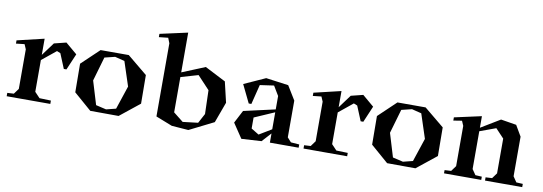

<svg xmlns="http://www.w3.org/2000/svg" viewBox="-58 -1163 4443 1570"><g transform="rotate(10 2163.0 -378.0)"><path d="M29.8 -27.8 84 -30.8 117.2 -76.2V-404.8L100.1 -444.8L29.8 -437V-463.9L253.9 -517.1V-382.8L335 -492.2L435.1 -517.1L530.8 -436L473.1 -300.8H451.2L400.9 -422.9L371.1 -435.1L253.9 -339.8V-76.2L296.9 -30.8L392.1 -27.8V0H29.8Z M959 0 723.6 -1 576.7 -128.9 574.7 -366.2 720.7 -504.9H954.6L1120.6 -368.2L1122.6 -130.9ZM703.6 -250 762.7 -55.2 848.6 -35.2 928.7 -55.2 993.7 -250 927.7 -451.2 847.7 -471.2 761.7 -450.2Z M1401.4 -770 1171.4 -719.2V-691.9L1247.6 -700.2L1264.6 -657.2V-49.8L1401.4 3.9L1540.5 14.2L1742.7 -86.9L1805.7 -258.8L1765.6 -429.2L1592.3 -518.1L1401.4 -439.9ZM1401.4 -107.9V-400.9L1545.4 -442.9L1646.5 -335L1652.3 -138.2L1609.4 -58.1L1483.4 -43Z M2215.3 0V-76.2L2146 0L1980 9.8L1898.9 -110.8L1954.1 -216.8L2215.3 -275.9V-387.2L2168 -465.8L2052.2 -449.2L2011.2 -285.2H1989.3L1917 -434.1L2094.2 -514.2L2281.2 -488.8L2352.1 -373V-67.9L2384.3 -32.2L2454.1 -26.9V0ZM2048.3 -87.9 2112.3 -48.8 2215.3 -110.8V-252L2048.3 -179.2Z M2494.6 -27.8 2548.8 -30.8 2582 -76.2V-404.8L2564.9 -444.8L2494.6 -437V-463.9L2718.8 -517.1V-382.8L2799.8 -492.2L2899.9 -517.1L2995.6 -436L2938 -300.8H2916L2865.7 -422.9L2835.9 -435.1L2718.8 -339.8V-76.2L2761.7 -30.8L2856.9 -27.8V0H2494.6Z M3423.8 0 3188.5 -1 3041.5 -128.9 3039.6 -366.2 3185.5 -504.9H3419.4L3585.4 -368.2L3587.4 -130.9ZM3168.5 -250 3227.5 -55.2 3313.5 -35.2 3393.6 -55.2 3458.5 -250 3392.6 -451.2 3312.5 -471.2 3226.6 -450.2Z M3661.1 -464.8 3885.3 -514.2V-418L4044.4 -514.2L4173.3 -493.2L4225.6 -403.8V-75.2L4256.3 -29.8L4310.5 -26.9V0H4001.5V-26.9L4055.2 -29.8L4088.4 -75.2V-363.8L4018.6 -438L3885.3 -389.2V-75.2L3916.5 -29.8L3970.2 -26.9V0H3661.1V-26.9L3715.3 -29.8L3748.5 -75.2V-409.2L3731.4 -449.2L3661.1 -438Z"/></g></svg>

Font: Ortica Angular Bold
Style: Regular
Weight: 700
Designer: Benedetta Bovani
Foundry: Collletttivo
Version: Version 2.000;Glyphs 3.1.2 (3151)